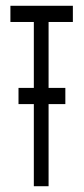

<svg xmlns="http://www.w3.org/2000/svg" viewBox="-20 -644 290 664"><path d="M97 0V-284H44V-340H97V-568H16V-624H232V-568H148V-340H206V-284H148V0Z"/></svg>

Font: Inconsolata UltraCondensed
Style: Regular
Weight: 400
Width: 1
Monospace: yes
Designer: Raph Levien, Cyreal, Brenton Simpson
Foundry: Raph Levien, Cyreal, Google
Version: Version 3.000; ttfautohint (v1.8.2.53-6de2)